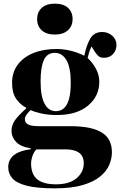

<svg xmlns="http://www.w3.org/2000/svg" viewBox="-20 -800 657 1050"><path d="M280 230Q181 230 125.5 215.5Q70 201 47.5 175Q25 149 25 115Q25 32 148 16V11Q91 2 67 -25Q43 -52 43 -83Q43 -116 61.5 -142Q80 -168 123 -207V-211Q90 -228 68 -260Q46 -292 46 -347Q46 -404 76.5 -445.5Q107 -487 161.5 -509.5Q216 -532 288 -532Q329 -532 368.5 -522Q408 -512 441 -495Q453 -554 474 -589.5Q495 -625 539 -625Q570 -625 593.5 -605Q617 -585 617 -553Q617 -526 598.5 -505Q580 -484 549 -484Q528 -484 517 -494.5Q506 -505 496 -521L481 -546Q473 -531 468.5 -517Q464 -503 459 -483Q487 -457 505 -423.5Q523 -390 523 -353Q523 -274 461.5 -222.5Q400 -171 291 -171Q245 -171 208 -179Q171 -187 147 -198Q131 -182 123.5 -170.5Q116 -159 116 -149Q116 -129 133.5 -119.5Q151 -110 193 -110H365Q479 -110 535.5 -76Q592 -42 592 33Q592 67 577.5 101.5Q563 136 528 165Q493 194 432.5 212Q372 230 280 230ZM285 -192Q367 -192 367 -346Q367 -431 343.5 -471Q320 -511 280 -511Q238 -511 220 -472Q202 -433 202 -355Q202 -273 224 -232.5Q246 -192 285 -192ZM286 208Q360 208 399 174.5Q438 141 438 93Q438 54 412.5 35.5Q387 17 342 17H179Q164 33 157 54.5Q150 76 150 94Q150 152 183 180Q216 208 286 208ZM280 -611Q234 -611 208.5 -634Q183 -657 183 -696Q183 -733 208 -756.5Q233 -780 280 -780Q327 -780 352 -757Q377 -734 377 -696Q377 -657 351 -634Q325 -611 280 -611Z"/></svg>

Font: Literata 72pt
Style: Bold
Weight: 700
Designer: Latin by Veronika Burian and Jose Scaglione. Greek by Irene Vlachou. Cyrillic by Vera Evstafieva.
Foundry: TypeTogether
Version: Version 3.002